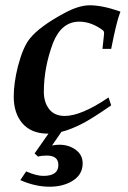

<svg xmlns="http://www.w3.org/2000/svg" viewBox="-20 -489 484 727"><path d="M436 -445Q428 -425 419.5 -390Q411 -355 401 -304H368L374 -360Q375 -369 370 -374Q326 -407 280 -407Q213 -407 181 -327Q146 -234 146 -141Q146 -102 166 -76Q186 -50 225 -50Q288 -50 391 -120L401 -90Q326 -38 288 -19Q217 17 161 17Q98 17 64 -23Q32 -61 32 -123Q32 -175 48 -238Q67 -311 93 -343Q130 -389 223 -439Q278 -469 320 -469Q368 -469 436 -445ZM293 130Q293 174 251 198Q216 218 168 218Q113 218 57 193L79 160Q118 177 144 177Q201 177 201 136Q201 100 157 100Q137 100 124 104L111 92L179 -5H223L177 62Q190 59 205 59Q240 59 266.5 78Q293 97 293 130Z"/></svg>

Font: GFS Didot
Style: Bold Italic
Weight: 700
Italic angle: -12°
Designer: Designed by Takis Katsoulidis and George D. Matthiopoulos.
Foundry: Designed by Takis Katsoulidis and George D. Matthiopoulos.
Version: Version 1.0